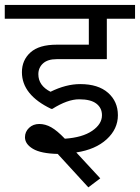

<svg xmlns="http://www.w3.org/2000/svg" viewBox="-35 -667 581 798"><path d="M68.8 -96.6Q68.8 -119.3 85.7 -135.5Q102.6 -151.7 128.2 -151.7Q153.7 -151.7 178.2 -137.8Q202.7 -123.9 234.6 -90.5Q307.9 -95.6 348.3 -123.4Q388.8 -151.2 388.8 -188.1Q388.8 -218.4 365.5 -236.3Q342.3 -254.3 294 -254.3Q245.7 -254.3 182.5 -214.4H178Q56.1 -272.5 56.1 -367Q56.1 -417.1 91.8 -449.2Q127.4 -481.3 200.7 -481.3H334.2V-589H-15.2V-646.6H526.3V-589H409V-421.1H200.2Q163.3 -421.1 143.8 -403.4Q124.4 -385.7 124.4 -358.4Q124.4 -311.4 174.9 -285.6Q239.6 -317.5 298.3 -317.5Q373.1 -317.5 414.1 -281.3Q455 -245.2 455 -188.1Q455 -130.9 408.5 -88.2Q362 -45.5 282.1 -33.4L381.7 74.3L332.2 111.7L204.8 -27.3Q135 -28.8 101.9 -48.5Q68.8 -68.3 68.8 -96.6Z"/></svg>

Font: Khula
Style: Regular
Weight: 400
Designer: Erin McLaughlin, Steve Matteson
Version: Version 1.000;PS 1.0;hotconv 1.0.72;makeotf.lib2.5.5900; ttf